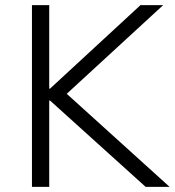

<svg xmlns="http://www.w3.org/2000/svg" viewBox="-20 -725 678 745"><path d="M104 0V-705H171V-381H174L525 -705H613L215 -339L218 -380L638 0H545L174 -335H171V0Z"/></svg>

Font: Nunito Sans 9pt Light
Style: Regular
Weight: 300
Version: Version 3.101;gftools[0.9.27]